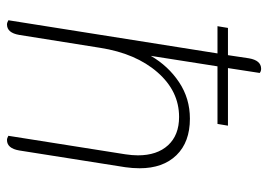

<svg xmlns="http://www.w3.org/2000/svg" viewBox="-129 -635 768 550"><g transform="rotate(90 255.0 -360.0)"><path d="M462 -376Q462 -356 459 -335L411 -31Q405 4 381 4Q376 4 369 0L422 -335Q425 -355 425 -371Q425 -426 396 -457.5Q367 -489 315 -489Q241 -489 187 -427Q133 -365 117 -263L80 -31Q74 4 50 4Q45 4 38 0L133 -599H55L60 -629H138L147 -689Q153 -724 177 -724Q184 -724 189 -720L175 -629H340L335 -599H170L140 -408Q169 -458 215.5 -489Q262 -520 320 -520Q387 -520 424.5 -481.5Q462 -443 462 -376Z"/></g></svg>

Font: Thasadith
Style: Italic
Weight: 400
Italic angle: -9°
Designer: Cadson Demak Co.,Ltd.
Foundry: Cadson Demak Co.,Ltd.
Version: Version 1.000; ttfautohint (v1.6)